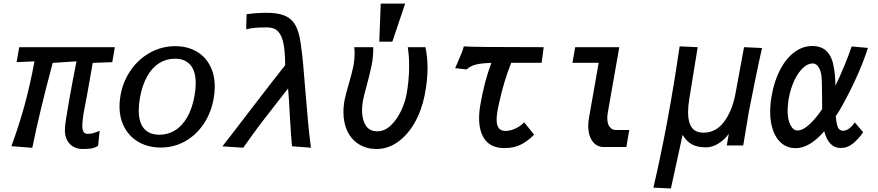

<svg xmlns="http://www.w3.org/2000/svg" viewBox="-20 -810 4840 1058"><path d="M337.5 -92Q337.5 -97.5 338.5 -109.5Q339 -131.5 360.2 -252.5Q381.5 -373.5 401.5 -472L270.5 -463.5Q197 -189.5 158 4.5L43 -4.5Q85.5 -121 115.5 -230.5Q145.5 -340 170 -472L71.5 -467.5L86 -550H613L598.5 -467.5L491 -463.5Q454.5 -253 439.5 -179.5Q433.5 -138.5 433.5 -119Q433.5 -95.5 440.2 -84Q447 -72.5 462.5 -72.5Q481 -72.5 494.5 -76.5Q508 -80.5 529 -89L520.5 -7Q503.5 4.5 484.2 7.8Q465 11 436.5 11Q391 11 364.2 -17.5Q337.5 -46 337.5 -92Z M638.5 -224.5Q638.5 -252 644 -284Q657.5 -361.5 700.8 -423.5Q744 -485.5 808 -520.5Q872 -555.5 945.5 -555.5Q1011 -555.5 1060.2 -528Q1109.5 -500.5 1136.5 -449.8Q1163.5 -399 1163.5 -332Q1163.5 -302 1157.5 -268Q1144 -190 1103.2 -128.5Q1062.5 -67 1001 -32Q939.5 3 866 3Q800 3 748.2 -25Q696.5 -53 667.5 -104.8Q638.5 -156.5 638.5 -224.5ZM1052 -283Q1058.5 -319 1058.5 -351Q1058.5 -418.5 1028.8 -452.5Q999 -486.5 944 -486.5Q896.5 -486.5 857.5 -462.2Q818.5 -438 791 -389.5Q763.5 -341 751 -270.5Q744.5 -233.5 744.5 -201.5Q744.5 -134.5 774 -101Q803.5 -67.5 858.5 -67.5Q905 -67.5 944.2 -91.5Q983.5 -115.5 1011.5 -163.8Q1039.5 -212 1052 -283Z M1359.5 -203.5Q1483.5 -365 1551.5 -451Q1551 -526.5 1541.8 -571.2Q1532.5 -616 1511.5 -637.5Q1490.5 -659 1453 -659Q1412.5 -659 1388 -657Q1363.5 -655 1336.5 -648.5L1339 -731.5Q1370.5 -736 1388.2 -737.2Q1406 -738.5 1441 -739.5Q1507.5 -740.5 1547.5 -724.2Q1587.5 -708 1609 -668.8Q1630.5 -629.5 1638.5 -558.5Q1646 -506 1651 -450.5Q1656 -395 1663 -306Q1672.5 -193.5 1678.2 -131Q1684 -68.5 1693.5 4L1589 -4Q1584 -51.5 1577 -174.5Q1572.5 -267.5 1567.5 -322.5L1540 -287.5Q1469.5 -198 1422 -135.8Q1374.5 -73.5 1320.5 4L1205.5 -3.5Q1280.5 -99.5 1359.5 -203.5Z M1872.5 -192Q1872.5 -227.5 1879.5 -262Q1885.5 -291.5 1901.5 -345.5Q1917.5 -400.5 1925.8 -438.8Q1934 -477 1934 -516.5Q1934 -535.5 1932 -550H2036.5Q2038 -501.5 2027.8 -450.5Q2017.5 -399.5 1999 -332.5Q1993 -310.5 1987.5 -288.8Q1982 -267 1979.5 -253Q1975 -228.5 1975 -202Q1975 -151.5 1995.2 -119Q2015.5 -86.5 2059.5 -86.5Q2099 -86.5 2132.8 -118.2Q2166.5 -150 2189.2 -197.5Q2212 -245 2220.5 -291Q2234.5 -370 2234.5 -448Q2234.5 -503 2227 -550H2324.5Q2336 -493.5 2336 -435Q2336 -366.5 2319.5 -282.5Q2302 -197.5 2263.2 -130.8Q2224.5 -64 2170.5 -26.5Q2116.5 11 2055.5 11Q2001 11 1959.5 -14Q1918 -39 1895.2 -85Q1872.5 -131 1872.5 -192ZM2212.5 -790 2142 -580.5H2070L2078 -790Z M2500.5 -463Q2517 -501.5 2524.5 -520Q2532 -538.5 2535.5 -554.5Q2573 -550 2976 -550L2964.5 -464H2797Q2756.5 -362.5 2730.5 -244Q2716.5 -182.5 2716.5 -150.5Q2716.5 -88.5 2765.5 -88.5Q2792.5 -88.5 2820.5 -101.8Q2848.5 -115 2868.5 -136L2923 -68Q2891 -35 2852.5 -14.5Q2814 6 2760 6Q2689 6 2654.5 -37.8Q2620 -81.5 2620 -158.5Q2620 -195 2627.5 -236Q2649 -360 2687.5 -463.5Q2633 -462 2602.2 -454.2Q2571.5 -446.5 2551.5 -427.5L2488 -434.5Z M3221.5 -116.5Q3221.5 -138.5 3226 -163L3279 -464H3134.5L3149.5 -550H3392.5L3329 -188Q3326.5 -175 3326.5 -159Q3326.5 -127 3340 -110.2Q3353.5 -93.5 3373.5 -93.5H3447.5L3440.5 -54L3431.5 0H3305Q3280.5 0 3261.8 -14Q3243 -28 3232.2 -54.2Q3221.5 -80.5 3221.5 -116.5Z M3725 -554.5 3824.5 -550 3778.5 -266.5Q3771.5 -223.5 3771.5 -190.5Q3771.5 -137 3791.5 -108Q3811.5 -79 3857.5 -79Q3924.5 -79 3969 -137.8Q4013.5 -196.5 4031.5 -287.5L4080 -550L4179 -545.5Q4164 -479.5 4140 -362.5Q4116 -245.5 4106 -192L4075.5 -8.5H3985L3996 -72.5Q3971.5 -39 3937.8 -18.5Q3904 2 3870.5 2Q3824 2 3793.8 -14Q3763.5 -30 3741.5 -67L3677 228.5L3580.5 224Q3663 -128.5 3725 -554.5Z M4224 -194.5Q4224 -236.5 4232 -281.5Q4246.5 -365 4279.5 -427.2Q4312.5 -489.5 4358.2 -523Q4404 -556.5 4456 -556.5Q4508.5 -556.5 4537.8 -525Q4567 -493.5 4575 -436Q4582.5 -402.5 4583.5 -337.5Q4609 -390 4634.5 -452Q4660 -514 4673 -554L4762.5 -546Q4736 -462 4693 -369.5Q4650 -277 4606 -201.5L4585.5 -170Q4588.5 -129 4597 -109.2Q4605.5 -89.5 4625 -89.5Q4643 -89.5 4660 -102.5Q4677 -115.5 4690 -135.5L4736.5 -81.5Q4711.5 -45 4681 -19.8Q4650.5 5.5 4612.5 5.5Q4579 5.5 4556.2 -18Q4533.5 -41.5 4522 -86.5Q4440.5 6.5 4364.5 6.5Q4321.5 6.5 4289.8 -18.2Q4258 -43 4241 -88.2Q4224 -133.5 4224 -194.5ZM4320 -202Q4320 -152.5 4335.2 -121.8Q4350.5 -91 4375.5 -91Q4403 -91 4438.8 -123.2Q4474.5 -155.5 4510.5 -208.5Q4510 -228.5 4510 -277.5Q4509.5 -312 4509 -345.2Q4508.5 -378.5 4506.5 -393Q4503 -421.5 4490 -441Q4477 -460.5 4458 -460.5Q4432 -460.5 4405.5 -436.2Q4379 -412 4357.5 -367.2Q4336 -322.5 4325.5 -263Q4320 -229 4320 -202Z"/></svg>

Font: JuliaMono SemiBold
Style: Italic
Weight: 600
Italic angle: -9°
Monospace: yes
Designer: cormullion
Foundry: corm
Version: Version 0.056; ttfautohint (v1.8.4)